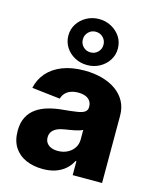

<svg xmlns="http://www.w3.org/2000/svg" viewBox="-123 -919 833 1014"><g transform="rotate(15 293.0 -412.0)"><path d="M208.5 9.8Q156.2 9.8 115.7 -8.1Q75.2 -25.9 52 -61.5Q28.8 -97.2 28.8 -150.9Q28.8 -195.8 44.9 -226.8Q61 -257.8 89.1 -277.1Q117.2 -296.4 153.8 -306.6Q190.4 -316.9 231.9 -320.3Q278.3 -324.7 306.6 -329.1Q335 -333.5 347.9 -342.8Q360.8 -352.1 360.8 -368.7V-370.6Q360.8 -389.2 352.1 -402.1Q343.3 -415 326.7 -421.9Q310.1 -428.7 286.6 -428.7Q263.2 -428.7 245.1 -421.9Q227.1 -415 215.6 -402.3Q204.1 -389.6 199.7 -372.6L44.9 -390.1Q55.2 -438 86.4 -473.9Q117.7 -509.8 168.7 -529.8Q219.7 -549.8 289.1 -549.8Q340.3 -549.8 384.3 -537.8Q428.2 -525.9 461.2 -502.7Q494.1 -479.5 512.5 -445.6Q530.8 -411.6 530.8 -368.2V0H370.1V-76.2H365.7Q351.1 -47.9 328.6 -29.1Q306.2 -10.3 276.4 -0.2Q246.6 9.8 208.5 9.8ZM260.3 -103Q289.1 -103 312 -114.5Q335 -126 348.6 -146.2Q362.3 -166.5 362.3 -193.4V-245.1Q355 -241.2 344.2 -237.8Q333.5 -234.4 320.6 -231.7Q307.6 -229 294.2 -226.8Q280.8 -224.6 268.6 -222.7Q243.7 -219.2 226.1 -210.9Q208.5 -202.6 199.5 -189.7Q190.4 -176.8 190.4 -158.7Q190.4 -140.6 199.5 -128.2Q208.5 -115.7 224.1 -109.4Q239.7 -103 260.3 -103ZM292.5 -581.1Q255.4 -581.1 224.4 -597.9Q193.4 -614.7 175.3 -643.3Q157.2 -671.9 157.2 -707Q157.2 -741.7 175.3 -770Q193.4 -798.3 224.4 -815.4Q255.4 -832.5 292.5 -832.5Q330.1 -832.5 360.8 -815.4Q391.6 -798.3 409.7 -770.3Q427.7 -742.2 427.7 -706.5Q427.7 -671.9 409.7 -643.6Q391.6 -615.2 360.8 -598.1Q330.1 -581.1 292.5 -581.1ZM292.5 -650.4Q316.4 -650.4 332.8 -666.7Q349.1 -683.1 349.1 -706.5Q349.1 -730.5 332.8 -746.8Q316.4 -763.2 292.5 -763.2Q269 -763.2 252.7 -746.8Q236.3 -730.5 236.3 -706.5Q236.3 -683.1 252.7 -666.7Q269 -650.4 292.5 -650.4Z"/></g></svg>

Font: Inter 16pt ExtraBold
Style: Regular
Weight: 800
Version: Version 4.001;git-66647c0bb